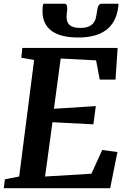

<svg xmlns="http://www.w3.org/2000/svg" viewBox="-24 -997 670 1017"><path d="M390.6 -798.3Q346.7 -798.3 311.5 -806.4Q276.4 -814.5 252 -831.5Q227.5 -848.6 214.4 -874.5Q201.2 -900.4 201.2 -936.5Q201.2 -946.3 201.7 -956.1Q202.1 -965.8 205.6 -977.1H317.9Q326.2 -977.1 329.1 -970.5Q332 -963.9 332 -954.6Q332 -943.4 330.3 -931.2Q328.6 -918.9 328.6 -908.2Q328.6 -895 332 -884.3Q335.4 -873.5 343.5 -865.7Q351.6 -857.9 365.2 -853.5Q378.9 -849.1 399.4 -849.1Q427.7 -849.1 444.8 -856.2Q461.9 -863.3 471.2 -875.5Q480.5 -887.7 484.1 -904.1Q487.8 -920.4 490.2 -938.5Q491.2 -945.8 492.7 -952.6Q494.1 -959.5 496.8 -964.8Q499.5 -970.2 503.2 -973.6Q506.8 -977.1 512.7 -977.1H603.5Q603.5 -973.1 603.3 -969Q603 -964.8 602.5 -960.9Q597.2 -918.5 580.6 -887.7Q564 -856.9 537.1 -837.2Q510.3 -817.4 473.4 -807.9Q436.5 -798.3 390.6 -798.3ZM2 -47.4 77.6 -62 156.7 -679.2 88.9 -691.4 94.2 -743.2H599.1L587.9 -575.2H504.4L484.9 -677.2L297.4 -687L261.7 -420.9L483.4 -435.1L470.7 -338.4L253.9 -349.6L214.8 -62L460 -76.7L517.6 -202.6L598.1 -191.9L559.6 0H-3.9Z"/></svg>

Font: Merriweather Bold
Style: Italic
Weight: 700
Italic angle: -7°
Designer: Eben Sorkin ( eben@eyebytes.com )
Foundry: Eben Sorkin ( eben@eyebytes.com )
Version: Version 1.5; ttfautohint (v0.97) -l 13 -r 13 -G 200 -x 24 -f